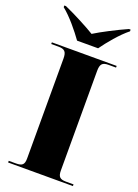

<svg xmlns="http://www.w3.org/2000/svg" viewBox="-172 -1001 770 1072"><g transform="rotate(20 213.0 -465.5)"><path d="M150 -771H275C307 -816 362 -883 410 -921V-931H400C341 -905 254 -860 213 -834C171 -860 85 -905 26 -931H16V-921C64 -883 118 -816 150 -771ZM21 0H406V-10H361C325 -10 313 -22 313 -59V-650C313 -691 325 -704 361 -704H406V-714H21V-704H64C101 -704 113 -691 113 -651V-57C113 -21 101 -10 64 -10H21Z"/></g></svg>

Font: Noto Serif Display Black
Style: Regular
Weight: 900
Designer: Monotype Design Team
Foundry: Monotype Imaging Inc.
Version: Version 2.009